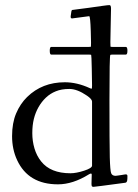

<svg xmlns="http://www.w3.org/2000/svg" viewBox="-20 -703 539 749"><path d="M336.9 13.9 337.9 -22Q337.9 -29.5 326.9 -22.9Q264.2 16.1 206.1 16.1Q90.8 16.1 46.9 -78.1Q27.1 -120.4 27.1 -171.9Q27.1 -223.4 43 -260.7Q58.8 -298.1 85.9 -324.7Q144.8 -382.1 232.9 -382.1Q280.3 -382.1 329.8 -359.4Q335.4 -356.9 337.3 -356.9Q339.1 -356.9 339.1 -369.5Q339.1 -382.1 338 -434.9Q336.9 -487.8 335.7 -488.9Q334.5 -490 326.9 -490H179.9Q174.1 -490 174.1 -505Q174.1 -520 179.9 -520H325.9Q333.5 -520 334.7 -521.1Q335.9 -522.2 334.1 -581.1Q332.3 -639.9 327.9 -639.9L261 -631.1Q254.4 -631.1 255.9 -640.9Q257.3 -650.6 257.7 -653.2Q258.1 -655.8 258.2 -656.7Q258.3 -657.7 258.7 -659.3Q259 -660.9 259.4 -661.5Q259.8 -662.1 260.3 -663Q260.7 -663.8 261.7 -664.1Q263.4 -664.6 278.4 -666.3Q293.5 -668 326.7 -672.6Q359.9 -677.2 380.5 -680.2Q401.1 -683.1 407.1 -683.1Q413.1 -683.1 413.1 -669.3Q413.1 -655.5 411.5 -588.9Q409.9 -522.2 411 -521.1Q412.1 -520 418.9 -520H470.9Q477.1 -520 477.1 -505Q477.1 -490 470.9 -490H418.9Q411.9 -490 410.4 -488.8Q407 -485.8 407 -313.4Q407 -140.9 408.3 -88.9Q409.7 -36.9 413.8 -27Q418 -17.1 430.9 -17.1Q432.1 -17.1 439 -18.1L454.3 -20.3Q462.9 -21.5 467.3 -22.5Q477.1 -24.2 477.1 -16.7Q477.1 -9.3 476.9 -6Q476.8 -2.7 476.1 1.5Q474.4 9.5 468 10Q349.9 25.9 344.8 25.9Q339.8 25.9 338.4 23.4Q336.9 21 336.9 13.9ZM140.6 -73.2Q177.2 -27.1 254.9 -27.1Q277.1 -27.1 308.1 -37.1Q339.1 -47.1 339.1 -56.9V-306.9Q339.1 -316.2 319.3 -329.8Q281.2 -356 250.6 -356Q220 -356 197.8 -346.9Q175.5 -337.9 158.9 -322Q142.3 -306.2 130.2 -285Q118.2 -263.9 112.1 -239.1Q106 -214.4 106 -183.5Q106 -152.6 114.5 -123.9Q123 -95.2 140.6 -73.2Z"/></svg>

Font: Fanwood Text
Style: Regular
Weight: 400
Version: Version 1.1001